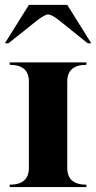

<svg xmlns="http://www.w3.org/2000/svg" viewBox="-20 -762 392 782"><path d="M175.8 -703.1Q162.1 -703.1 129.9 -677.7L14.6 -585.9H0L97.7 -742.2H253.9L351.6 -585.9H336.9L222.7 -677.7Q190.4 -703.1 175.8 -703.1ZM19.5 -507.8H332V-498Q253.9 -498 253.9 -429.7V-78.1Q253.9 -9.8 332 -9.8V0H19.5V-9.8Q97.7 -9.8 97.7 -78.1V-429.7Q97.7 -498 19.5 -498Z"/></svg>

Font: spinweradC
Style: Bold
Weight: 700
Width: 7
Version: Version 0.3